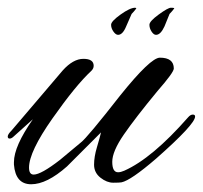

<svg xmlns="http://www.w3.org/2000/svg" viewBox="-34 -465 524 496"><path d="M280 6Q275 7 258.5 7Q242 7 225.5 -6Q209 -19 209 -39.5Q209 -60 216.5 -85Q224 -110 227 -123L139 -35Q87 11 46.5 11Q6 11 2 -40Q2 -43 2 -46Q2 -87 51 -157L2 -113Q-4 -107 -9 -107Q-14 -107 -14 -112.5Q-14 -118 -4 -128L128 -283Q155 -313 181.5 -313Q208 -313 208 -295Q208 -288 202 -282Q162 -245 101.5 -159Q41 -73 41 -32Q41 -14 53 -14Q72 -14 121 -52L175 -97Q191 -109 277 -219Q355 -316 379 -316Q415 -316 415 -288Q415 -278 373 -230Q316 -161 286 -117.5Q256 -74 256 -47Q256 -20 271 -20Q278 -20 287 -24Q359 -56 452 -162Q458 -169 464 -169Q470 -169 470 -164Q470 -144 369 -55Q304 1 280 6ZM271 -375Q265 -375 259 -383.5Q253 -392 253 -401Q253 -410 277.5 -427.5Q302 -445 315 -445Q316 -445 317 -444V-445Q318 -444 318 -443Q312 -435 306 -429L292 -397Q283 -375 271 -375ZM369 -375Q363 -375 357.5 -383.5Q352 -392 352 -401Q352 -410 376 -427.5Q400 -445 407.5 -445Q415 -445 416 -444V-443Q410 -435 404 -429L391 -397Q381 -375 369 -375Z"/></svg>

Font: Alex Brush
Style: Regular
Weight: 400
Designer: Robert E. Leuschke
Foundry: Robert E. Leuschke
Version: Version 1.003